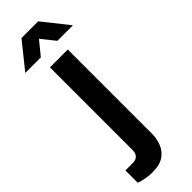

<svg xmlns="http://www.w3.org/2000/svg" viewBox="-339 -734 926 926"><g transform="rotate(-45 124.5 -270.5)"><path d="M57 182Q43 182 27 180Q11 178 -4 174.5Q-19 171 -29 167V83H21Q42 83 53.5 71.5Q65 60 65 38V-526H187V47Q187 80 175.5 111Q164 142 136 162Q108 182 57 182ZM-38 -591 68 -723H182L287 -591H181L97 -696L153 -695L68 -591Z"/></g></svg>

Font: Archivo Variable SemiBold
Style: Regular
Weight: 600
Designer: Hector Gatti
Foundry: Omnibus-Type
Version: Version 2.001